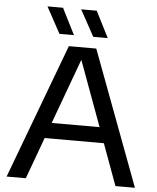

<svg xmlns="http://www.w3.org/2000/svg" viewBox="-61 -998 857 1050"><g transform="rotate(5 367.0 -473.0)"><path d="M15 0 292 -740H442.5L719.5 0H612.5L529 -228H204L120.5 0ZM235 -313.5H498L366.5 -671.5ZM420.5 -802.5 341.5 -946.5H427L500 -802.5ZM235 -802.5 156.5 -946.5H242L314.5 -802.5Z"/></g></svg>

Font: Encode Sans Semi Expanded Medium
Style: Regular
Weight: 500
Width: 6
Designer: Multiple Designers
Foundry: Impallari Type
Version: Version 3.000; ttfautohint (v1.8.3) -l 8 -r 50 -G 200 -x 14 